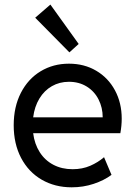

<svg xmlns="http://www.w3.org/2000/svg" viewBox="-20 -800 588 828"><path d="M39.1 -259.8Q39.1 -339.4 70.1 -399.7Q101.1 -460 155.3 -492.7Q209.5 -525.4 277.3 -525.4Q343.3 -525.4 395 -494.9Q446.8 -464.4 475.8 -410.4Q504.9 -356.4 504.9 -288.1Q504.9 -257.8 499 -225.6H123Q128.9 -178.7 151.4 -143.6Q173.8 -108.4 210.2 -89.4Q246.6 -70.3 293 -70.3Q335.4 -70.3 369.4 -85.2Q403.3 -100.1 428.7 -122.1L460.9 -45.9Q428.7 -22 383.8 -7.1Q338.9 7.8 289.1 7.8Q216.8 7.8 159.9 -25.1Q103 -58.1 71 -118.9Q39.1 -179.7 39.1 -259.8ZM422.9 -293.9Q422.9 -335.9 405 -371.1Q387.2 -406.2 354 -426.8Q320.8 -447.3 277.3 -447.3Q236.8 -447.3 203.9 -428.5Q170.9 -409.7 149.9 -375Q128.9 -340.3 123 -293.9ZM131.8 -723.6 197.3 -780.3 319.3 -610.4 279.3 -574.2Z"/></svg>

Font: Reddit Sans Strawberry
Style: Regular
Weight: 400
Designer: Stephen Hutchings
Foundry: Reddit
Version: Version 1.013